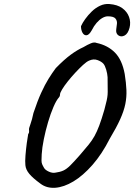

<svg xmlns="http://www.w3.org/2000/svg" viewBox="-20 -881 666 953"><path d="M180 30Q143 3 125.5 -18Q108 -39 106 -61Q104 -79 106.5 -110Q109 -141 113 -171Q117 -201 120 -216Q125 -221 124.5 -229.5Q124 -238 124 -238Q123 -243 131 -264.5Q139 -286 146 -320Q166 -380 184.5 -420.5Q203 -461 221 -490Q239 -519 257 -543Q298 -585 330.5 -609Q363 -633 394 -647Q414 -659 431 -666Q448 -673 459 -668Q515 -656 550.5 -620Q586 -584 599 -514Q606 -470 607.5 -434.5Q609 -399 602 -364.5Q595 -330 576.5 -289Q558 -248 525 -193Q486 -116 439 -62.5Q392 -9 344.5 19.5Q297 48 254 51Q211 54 180 30ZM255 -24Q278 -27 294.5 -34.5Q311 -42 329.5 -60.5Q348 -79 377 -112Q403 -142 420 -163Q437 -184 449 -205.5Q461 -227 472.5 -257.5Q484 -288 498 -336Q506 -366 509.5 -382Q513 -398 514 -410.5Q515 -423 514.5 -442.5Q514 -462 514 -498Q513 -515 507 -535.5Q501 -556 493 -565Q483 -576 463.5 -583Q444 -590 422 -580Q410 -575 392 -558.5Q374 -542 354 -520.5Q334 -499 316.5 -477Q299 -455 288.5 -437.5Q278 -420 278 -413Q278 -413 277.5 -408Q277 -403 273 -398Q260 -384 245.5 -350.5Q231 -317 218.5 -274.5Q206 -232 197.5 -190Q189 -148 187 -115Q186 -95 186 -84.5Q186 -74 189 -66.5Q192 -59 199 -47Q205 -37 222.5 -29Q240 -21 255 -24ZM557 -736Q559 -749 560.5 -763.5Q562 -778 553 -789Q544 -800 515 -800Q502 -800 487.5 -791.5Q473 -783 459.5 -767.5Q446 -752 435 -730Q422 -707 409.5 -706Q397 -705 389.5 -718.5Q382 -732 382 -751Q389 -767 403 -786.5Q417 -806 435.5 -824Q454 -842 476.5 -852.5Q499 -863 523 -861Q563 -858 587 -840.5Q611 -823 620.5 -797Q630 -771 623 -743Q615 -713 598 -704.5Q581 -696 567.5 -705.5Q554 -715 557 -736Z"/></svg>

Font: Caveat SemiBold
Style: Regular
Weight: 600
Designer: Pablo Impallari
Foundry: Pablo Impallari
Version: Version 2.000